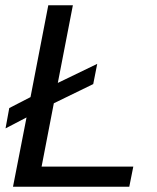

<svg xmlns="http://www.w3.org/2000/svg" viewBox="-20 -708 596 728"><path d="M137.7 -76.2H485.4L470.2 0H29.3L80.6 -262.7L1 -221.2L15.1 -298.3L95.7 -339.8L163.1 -688H256.3L199.2 -393.6L348.6 -465.8L333.5 -389.2L184.1 -316.4Z"/></svg>

Font: Arimo
Style: Italic
Weight: 400
Italic angle: -12°
Designer: Steve Matteson
Foundry: Monotype Imaging Inc.
Version: Version 1.33